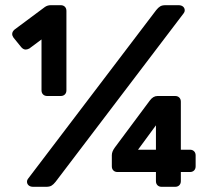

<svg xmlns="http://www.w3.org/2000/svg" viewBox="-20 -720 811 740"><path d="M597.5 -695.5C592.5 -692.5 587.3 -687.7 582 -681L88 -31C85.3 -27.7 84 -24 84 -20C84 -14 86.2 -9.2 90.5 -5.5C94.8 -1.8 100.7 0 108 0H158C166.7 0 173.5 -1.5 178.5 -4.5C183.5 -7.5 188.7 -12.3 194 -19L688 -669C690.7 -672.3 692 -676 692 -680C692 -686 689.8 -690.8 685.5 -694.5C681.2 -698.2 675.3 -700 668 -700H618C609.3 -700 602.5 -698.5 597.5 -695.5ZM230 -356C234 -360 236 -365.3 236 -372V-678C236 -684.7 234 -690 230 -694C226 -698 220.7 -700 214 -700H176C167.3 -700 159.7 -697.7 153 -693L36 -606C30 -600.7 27 -595 27 -589C27 -584.3 28.7 -579.7 32 -575L62 -538C67.3 -532 73 -529 79 -529C83 -529 87.7 -530.3 93 -533L140 -568V-372C140 -365.3 142 -360 146 -356C150 -352 155.3 -350 162 -350H214C220.7 -350 226 -352 230 -356ZM655 -350H587C575.7 -350 565.7 -344 557 -332L423 -152C415 -141.3 411 -131.3 411 -122V-79C411 -72.3 413 -67 417 -63C421 -59 426.3 -57 433 -57H581V-22C581 -15.3 583 -10 587 -6C591 -2 596.3 0 603 0H655C661.7 0 667 -2 671 -6C675 -10 677 -15.3 677 -22V-57H712C718.7 -57 724 -59 728 -63C732 -67 734 -72.3 734 -79V-121C734 -127.7 732 -133 728 -137C724 -141 718.7 -143 712 -143H677V-328C677 -334.7 675 -340 671 -344C667 -348 661.7 -350 655 -350ZM581 -143H512L581 -237Z"/></svg>

Font: Rubik
Style: Regular
Weight: 500
Designer: Hubert & Fischer
Foundry: Hubert & Fischer
Version: Version 1.100